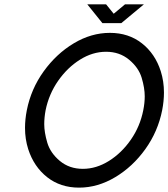

<svg xmlns="http://www.w3.org/2000/svg" viewBox="-20 -859 778 888"><path d="M470.7 -619.6Q408.2 -619.6 349.9 -583Q291.5 -546.4 248.8 -485.1Q206.1 -423.8 190.9 -349.1Q184.6 -315.4 184.6 -284.7Q184.6 -247.1 198.7 -199.2Q212.9 -151.4 256.8 -114.7Q300.8 -78.1 363.3 -78.1Q425.3 -78.1 483.9 -114.7Q542.5 -151.4 585.2 -212.9Q627.9 -274.4 642.6 -349.1Q649.4 -382.8 649.4 -413.6Q649.4 -451.7 635.3 -499Q621.1 -546.4 576.9 -583Q532.7 -619.6 470.7 -619.6ZM345.7 8.8Q259.3 8.8 198 -39.6Q136.7 -87.9 110.4 -169.4Q95.7 -215.8 95.7 -267.6Q95.7 -306.6 104 -349.1Q123.5 -447.8 182.1 -529.1Q240.7 -610.4 321.3 -658.7Q401.9 -707 488.3 -707Q574.7 -707 636.2 -658.7Q697.8 -610.4 723.6 -529.3Q738.3 -482.9 738.3 -430.7Q738.3 -391.6 730 -349.1Q710.4 -250.5 652.1 -169.2Q593.8 -87.9 512.9 -39.6Q432.1 8.8 345.7 8.8ZM541 -752H453.6L383.8 -838.9H470.7L505.9 -795.4L558.1 -838.9H645.5Z"/></svg>

Font: Qaz
Style: Italic
Weight: 400
Italic angle: -11.25°
Designer: GGBotNet
Foundry: f0n7
Version: 0.70